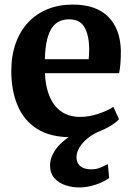

<svg xmlns="http://www.w3.org/2000/svg" viewBox="-20 -590 581 841"><path d="M290.7 11Q199.6 11 141.8 -26Q84 -63 56.8 -128.4Q29.5 -193.8 29.5 -278.5Q29.5 -346.7 48.9 -400.7Q68.4 -454.7 104 -492.4Q139.6 -530.2 189.1 -550.1Q238.6 -570 298.7 -570Q400.1 -570 453.6 -517.1Q507 -464.2 509.4 -368.3Q509.4 -335.8 507.5 -311.7Q505.6 -287.6 501.6 -269.3H176.8Q178.7 -224.7 189.4 -189.3Q200.2 -153.8 219.5 -128.9Q238.7 -104 266.5 -91Q294.2 -77.9 330.6 -77.9Q371.4 -77.9 412.7 -92.2Q453.9 -106.4 476.6 -122L501.4 -67.7Q485.3 -50.4 452.8 -32.2Q420.3 -14 378 -1.5Q335.8 11 290.7 11ZM176.4 -330.6H368.4Q369.2 -340.5 369.9 -351.6Q370.7 -362.7 370.7 -372.8Q370.7 -432.5 351 -468.9Q331.4 -505.4 282.4 -505.4Q260.5 -505.4 241.9 -497.4Q223.3 -489.5 209 -470.2Q194.8 -451 186.4 -417Q178 -383 176.4 -330.6ZM325.5 231Q296.6 231 267.3 221.6Q238 212.1 218.6 190.6Q199.2 169.2 199.2 133.8Q199.2 112.2 209 90.4Q218.8 68.5 237.1 48.1Q255.5 27.8 281.2 10.4Q306.9 -7 338.8 -19.1L373.2 -23.1L425.5 -19.1Q391.1 -5.9 366.4 13.8Q341.6 33.4 328.3 55.5Q315 77.6 315 98.8Q315 123.7 331.8 137.7Q348.6 151.7 379 151.7Q402 151.7 418.6 144.6Q435.1 137.6 452.6 129L458.1 190Q443.3 200.6 422.3 210Q401.3 219.4 376.6 225.2Q352 231 325.5 231Z"/></svg>

Font: Merriweather Light
Style: Regular
Weight: 300
Version: Version 2.100